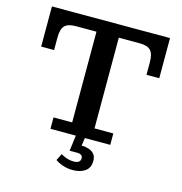

<svg xmlns="http://www.w3.org/2000/svg" viewBox="-125 -795 1048 1104"><g transform="rotate(15 399.5 -243.0)"><path d="M222 0V-68H333V-608H210Q163 -608 144 -587.5Q125 -567 125 -518V-443H48V-682H751V-443H675V-518Q675 -567 656 -587.5Q637 -608 589 -608H466V-68H578V0H427L420 47H427Q445 47 464 53.5Q483 60 495.5 74.5Q508 89 508 115Q508 156 479.5 176Q451 196 406 196Q376 196 348.5 187Q321 178 302 164L322 124Q339 134 358 140.5Q377 147 398 147Q420 147 429.5 139Q439 131 439 118Q439 105 430 99Q421 93 408 93H361L373 0Z"/></g></svg>

Font: Montagu Slab 16pt Medium
Style: Regular
Weight: 500
Designer: Florian Karsten
Foundry: Florian Karsten
Version: Version 1.000; ttfautohint (v1.8.3)